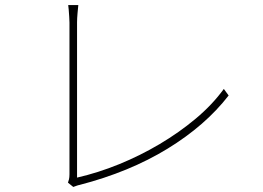

<svg xmlns="http://www.w3.org/2000/svg" viewBox="-20 -747 1040 760"><path d="M249 -24Q251 -29 253 -37Q255 -45 255 -57Q255 -69 255 -112Q255 -155 255 -216.5Q255 -278 255 -346.5Q255 -415 255 -479Q255 -543 255 -591Q255 -639 255 -658Q255 -666 254 -680.5Q253 -695 252 -708.5Q251 -722 250 -727H290Q289 -719 287 -696Q285 -673 285 -659Q285 -642 285 -602Q285 -562 285 -507.5Q285 -453 285 -392Q285 -331 285 -272Q285 -213 285 -163.5Q285 -114 285 -82Q285 -50 285 -44Q368 -63 451.5 -97Q535 -131 612.5 -177Q690 -223 755.5 -278Q821 -333 866 -395L885 -369Q793 -250 642.5 -158Q492 -66 295 -15Q289 -14 282.5 -11.5Q276 -9 270 -7Z"/></svg>

Font: Noto Sans TC Thin
Style: Regular
Weight: 100
Designer: Ryoko NISHIZUKA 西塚涼子 (kana, bopomofo & ideographs); Paul D. Hunt (Latin, Greek & Cyrillic); Sandoll Communications 산돌커뮤니
Foundry: Adobe
Version: Version 2.004-H2;hotconv 1.0.118;makeotfexe 2.5.65603